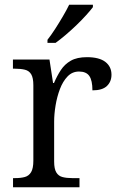

<svg xmlns="http://www.w3.org/2000/svg" viewBox="-20 -786 503 806"><path d="M34.7 0V-38.3H42.7Q67.3 -38.3 84.3 -43Q101.3 -47.7 110.7 -63.5Q120 -79.3 120 -111.7V-428.3Q120 -458.7 111.2 -473.8Q102.3 -489 84.7 -493.3Q67 -497.7 41.3 -497.7H34.3V-536H187.7L202.7 -437.7H206.7Q219.3 -467.3 235.5 -492Q251.7 -516.7 277.5 -531.3Q303.3 -546 345 -546Q396.3 -546 422.2 -526.2Q448 -506.3 448 -472.3Q448 -443.3 428.8 -425Q409.7 -406.7 368 -406.7Q368 -448.3 355 -467Q342 -485.7 311.7 -485.7Q283.3 -485.7 263.5 -465Q243.7 -444.3 231.5 -412Q219.3 -379.7 213.3 -343.3Q207.3 -307 207.3 -275.3V-108Q207.3 -77 216.5 -62Q225.7 -47 242.5 -42.7Q259.3 -38.3 283.3 -38.3H313.7V0ZM179.3 -619Q194.3 -638 211.2 -664Q228 -690 243.8 -717Q259.7 -744 270.3 -766H370V-756Q360.3 -743 342.3 -723Q324.3 -703 301.5 -681Q278.7 -659 255.7 -639.5Q232.7 -620 213.3 -606H179.3Z"/></svg>

Font: Noto Serif Hentaigana ExtraLight
Style: Regular
Weight: 200
Designer: Kazuhiro Yamada
Foundry: nipponia
Version: Version 1.000